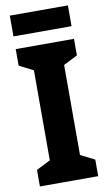

<svg xmlns="http://www.w3.org/2000/svg" viewBox="-98 -935 552 983"><g transform="rotate(-10 178.5 -444.0)"><path d="M330 0H27V-86L100 -123V-591L27 -628V-714H330V-628L257 -591V-123L330 -86ZM329 -888V-780H27V-888Z"/></g></svg>

Font: Noto Sans Kannada Condensed ExtraBold
Style: Regular
Weight: 800
Width: 3
Designer: Jelle Bosma - Monotype Design Team
Foundry: Monotype Imaging Inc.
Version: Version 2.005; ttfautohint (v1.8.4.7-5d5b)